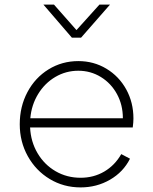

<svg xmlns="http://www.w3.org/2000/svg" viewBox="-20 -804 667 836"><path d="M66 -263Q66 -340 99.5 -403Q133 -466 191.5 -502Q250 -538 321 -538Q388 -538 443 -505Q498 -472 529.5 -415Q561 -358 561 -288Q561 -272 558 -249H111Q114 -187 143.5 -137Q173 -87 222 -58.5Q271 -30 331 -30Q388 -30 434 -57Q480 -84 508 -133L546 -113Q517 -55 459 -21.5Q401 12 331 12Q257 12 196.5 -24.5Q136 -61 101 -124Q66 -187 66 -263ZM515 -289Q515 -347 489.5 -394Q464 -441 419.5 -468.5Q375 -496 321 -496Q267 -496 221 -469Q175 -442 146 -394.5Q117 -347 112 -289ZM169 -784H215L313 -673L413 -784H459L333 -640H293Z"/></svg>

Font: Eudoxus Sans ExtraLight
Style: Regular
Weight: 200
Designer: Stijn de Vries
Foundry: tokotype
Version: Version 2.005